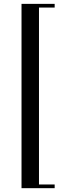

<svg xmlns="http://www.w3.org/2000/svg" viewBox="-20 -792 336 993"><path d="M181.6 -752.9V162.1H262.7V181.2H91.3V-772H262.7V-752.9Z"/></svg>

Font: Playfair Display SC
Style: Regular
Weight: 400
Designer: Claus Eggers Sørensen
Foundry: Claus Eggers Sørensen
Version: Version 1.004;PS 001.004;hotconv 1.0.70;makeotf.lib2.5.58329